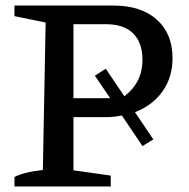

<svg xmlns="http://www.w3.org/2000/svg" viewBox="-20 -670 681 690"><path d="M388 -650Q487 -650 543.5 -599.5Q600 -549 600 -461Q600 -392 564 -341.5Q528 -291 465 -267L531 -169L492 -145L418 -255Q390 -249 358 -249H244V-58L378 -39V0H32V-34Q67 -52 134 -59L144 -589L32 -612V-650ZM360 -423 427 -324Q492 -374 492 -454Q492 -517 458.5 -550Q425 -583 361 -583H244V-317H376L321 -398Z"/></svg>

Font: Piazzolla Medium
Style: Regular
Weight: 500
Designer: Juan Pablo del Peral
Foundry: Huerta Tipografica
Version: Version 1.330